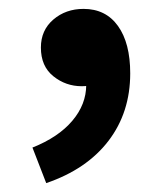

<svg xmlns="http://www.w3.org/2000/svg" viewBox="-20 -198 365 432"><path d="M84 214 53 134Q111 111 142.5 74Q174 37 174 -7L169 -112L221 -25Q209 -14 194.5 -9Q180 -4 164 -4Q128 -4 100 -26.5Q72 -49 72 -91Q72 -130 100 -154Q128 -178 168 -178Q218 -178 245.5 -139.5Q273 -101 273 -33Q273 55 224 119Q175 183 84 214Z"/></svg>

Font: Noto Sans TC Thin
Style: Bold
Weight: 700
Version: Version 2.004-H2;hotconv 1.0.118;makeotfexe 2.5.65603